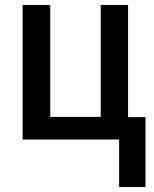

<svg xmlns="http://www.w3.org/2000/svg" viewBox="-20 -561 621 772"><path d="M565 191V-90H495V-541H385V-91H182V-541H71V0H459V191Z"/></svg>

Font: Noto Sans UI SemiCondensed Medium
Style: Regular
Weight: 500
Width: 4
Designer: Monotype Design Team
Foundry: Monotype Imaging Inc.
Version: Version 1.901